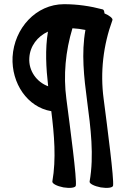

<svg xmlns="http://www.w3.org/2000/svg" viewBox="-20 -877 601 917"><path d="M520 10C525 -22 493 -266 475 -405C458 -532 473 -661 517 -781C520 -789 503 -803 479 -813C478 -824 476 -830 471 -832C411 -848 349 -857 286 -857C152 -857 48 -742 40 -605C34 -479 111 -365 225 -346C239 -233 249 -118 230 -10C229 0 252 12 283 18C314 23 340 20 342 10C348 -22 315 -266 297 -405C282 -518 293 -633 326 -742C347 -741 368 -738 388 -734C368 -624 381 -508 396 -395C413 -267 430 -134 408 -10C406 0 430 12 461 18C492 23 518 20 520 10ZM120 -600C123 -657 159 -703 209 -726C195 -641 200 -553 210 -465C155 -485 116 -539 120 -600Z"/></svg>

Font: Nupuram SemiBold
Style: Regular
Weight: 600
Designer: Santhosh Thottingal (santhosh.thottingal@gmail.com)
Foundry: SMC
Version: Version 1.000